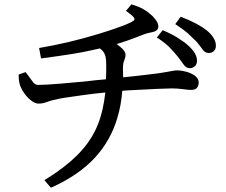

<svg xmlns="http://www.w3.org/2000/svg" viewBox="-20 -798 1040 884"><path d="M974 -588Q974 -572 965 -563Q956 -554 939.5 -554Q923 -554 910 -574Q900 -588 885 -606Q867 -624 847.5 -642Q828 -660 787 -687L812 -721Q858 -703 885.5 -688Q913 -673 932 -658Q974 -623 974 -588ZM887 -519Q887 -502 877 -493Q867 -484 854 -484Q836 -484 823 -504Q815 -516 799 -536.5Q783 -557 763 -577.5Q743 -598 712 -619L702 -625L729 -659Q774 -640 801 -622Q830 -604 847 -588Q887 -552 887 -519ZM671 -734Q683 -725 696 -708Q709 -691 709 -676Q709 -661 694 -654Q684 -650 672 -648Q660 -646 640 -639Q576 -613 517 -595Q530 -586 541 -576Q558 -560 558 -546Q558 -536 554.5 -527.5Q551 -519 548.5 -509.5Q546 -500 546 -482Q547 -462 547 -442Q617 -449 651.5 -453.5Q686 -458 706 -460Q763 -469 773.5 -471.5Q784 -474 799 -474Q814 -474 836.5 -468Q859 -462 875 -451Q895 -437 895 -418Q895 -405 887.5 -394.5Q880 -384 859 -384Q847 -384 822 -387.5Q797 -391 771 -391Q735 -391 570 -382Q556 -381 543 -380Q538 -313 520 -254Q489 -150 416.5 -71.5Q344 7 222 63L214 66L184 31L195 25Q278 -27 332 -80Q386 -133 416.5 -193.5Q447 -254 459 -330Q462 -350 465 -372Q455 -371 444 -370Q404 -366 362 -360L285 -349Q250 -344 234 -339H233Q212 -335 194.5 -328Q177 -321 157 -321Q142 -321 125 -334Q108 -347 95 -364Q82 -381 76 -396Q67 -414 66 -447V-455L98 -466Q118 -438 132 -420Q142 -407 155 -407Q188 -407 259.5 -413Q331 -419 372 -423Q420 -429 468 -433Q469 -454 469 -471.5Q469 -489 469 -503Q469 -524 466 -537Q463 -550 455 -561Q449 -568 440 -575Q429 -573 399 -566Q337 -551 169 -529L160 -577Q296 -600 431 -641Q491 -659 538 -676.5Q585 -694 595 -703Q599 -706 599 -708.5Q599 -711 598.5 -713.5Q598 -716 591.5 -723Q585 -730 560 -748L585 -778Q621 -767 640.5 -755.5Q660 -744 671 -734Z"/></svg>

Font: Early Summer Mincho Screen
Style: Regular
Weight: 400
Designer: GuiWonder
Version: Version 1.002